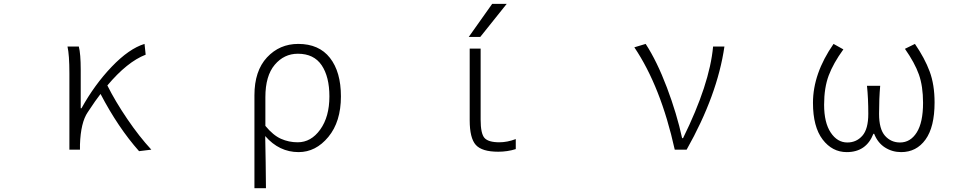

<svg xmlns="http://www.w3.org/2000/svg" viewBox="-20 -774 5040 993"><path d="M762.7 0 699.2 7.8Q590.8 -114.3 500 -288.1Q476.6 -258.8 433.6 -193.4Q397.5 -140.6 393.6 -26.4V0H338.9V-394.5Q338.9 -490.2 329.1 -533.2H387.7Q397.5 -495.1 397.5 -412.1V-213.9H401.4Q468.8 -335.9 558.1 -429.2Q647.5 -522.5 727.5 -546.9L733.4 -491.2Q637.7 -454.1 535.2 -332Q576.2 -250 638.2 -158.7Q700.2 -67.4 762.7 0Z M1295.9 199.2V-281.2Q1295.9 -407.2 1360.8 -477.1Q1425.8 -546.9 1522.5 -546.9Q1629.9 -546.9 1686.5 -474.6Q1743.2 -402.3 1743.2 -275.4Q1743.2 -144.5 1678.2 -65.9Q1613.3 12.7 1524.4 12.7Q1423.8 12.7 1351.6 -70.3Q1354.5 66.4 1355.5 199.2ZM1519.5 -38.1Q1588.9 -38.1 1636.2 -104Q1683.6 -169.9 1683.6 -275.4Q1683.6 -377 1643.6 -436.5Q1603.5 -496.1 1520.5 -496.1Q1449.2 -496.1 1400.9 -439Q1352.5 -381.8 1352.5 -271.5V-123Q1392.6 -74.2 1433.1 -56.2Q1473.6 -38.1 1519.5 -38.1Z M2525.4 -753.9H2600.6L2463.9 -583H2404.3ZM2465.8 -155.3Q2465.8 -83 2485.8 -60.5Q2505.9 -38.1 2562.5 -38.1Q2603.5 -38.1 2647.5 -54.7V-2.9Q2604.5 10.7 2556.6 10.7Q2472.7 10.7 2440.9 -24.4Q2409.2 -59.6 2409.2 -152.3V-522.5H2465.8Z M3531.2 0H3469.7Q3397.5 -326.2 3260.7 -529.3L3319.3 -546.9Q3377.9 -457 3429.2 -321.3Q3480.5 -185.5 3507.8 -59.6H3512.7Q3650.4 -338.9 3668 -533.2H3726.6Q3690.4 -282.2 3531.2 0Z M4359.4 12.7Q4284.2 12.7 4234.4 -52.7Q4184.6 -118.2 4184.6 -242.2Q4184.6 -393.6 4291 -546.9L4341.8 -518.6Q4290 -447.3 4266.1 -383.8Q4242.2 -320.3 4242.2 -232.4Q4242.2 -139.6 4276.4 -88.4Q4310.5 -37.1 4362.3 -37.1Q4409.2 -37.1 4439.9 -71.8Q4470.7 -106.4 4470.7 -185.5Q4470.7 -266.6 4463.9 -330.1H4532.2Q4526.4 -264.6 4526.4 -185.5Q4526.4 -106.4 4557.1 -71.8Q4587.9 -37.1 4634.8 -37.1Q4688.5 -37.1 4721.2 -88.9Q4753.9 -140.6 4753.9 -242.2Q4753.9 -328.1 4732.4 -388.7Q4710.9 -449.2 4660.2 -521.5L4711.9 -546.9Q4762.7 -472.7 4788.1 -404.3Q4813.5 -335.9 4813.5 -244.1Q4813.5 -117.2 4766.6 -52.2Q4719.7 12.7 4640.6 12.7Q4594.7 12.7 4557.1 -11.2Q4519.5 -35.2 4501 -82H4497.1Q4460 12.7 4359.4 12.7Z"/></svg>

Font: GenEi Gothic M Light
Style: Regular
Weight: 300
Designer: o_tamon (Modified); [Source Han Sans]
Ryoko NISHIZUKA  (kana & ideographs); Paul D. Hunt (Latin, Greek & Cyrillic); Wenl
Version: Version 1.1a;Original Version 1.004